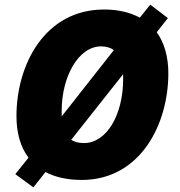

<svg xmlns="http://www.w3.org/2000/svg" viewBox="-20 -766 777 828"><path d="M124 42 176 -24C218 -2 270 10 334 10C584 9 706 -228 706 -450C706 -520 689 -581 656 -627L704 -688L628 -746L583 -690C542 -712 491 -725 429 -725C173 -725 51 -487 51 -265C51 -193 68 -132 103 -86L46 -15ZM246 -264V-288C246 -435 318 -566 416 -566C439 -566 457 -560 471 -550ZM342 -149C319 -149 302 -154 287 -163L511 -446V-424C511 -273 441 -149 342 -149Z"/></svg>

Font: Noto Sans UI Black
Style: Italic
Weight: 900
Italic angle: -372°
Designer: Monotype Design Team
Foundry: Monotype Imaging Inc.
Version: Version 1.901